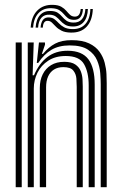

<svg xmlns="http://www.w3.org/2000/svg" viewBox="-20 -776 505 796"><path d="M397.6 0V-426.7Q397.6 -445.6 395.6 -472.6Q393.6 -499.6 382.4 -526Q371.2 -552.3 344.7 -570Q318.1 -587.7 269 -587.7Q223.7 -587.7 193 -569.3Q162.3 -550.9 138.4 -515.1H132.5L141.5 -600H166.3L166.7 -591.2L153.6 -552.7H158.2Q181.5 -580.8 208.5 -595.1Q235.5 -609.5 276.9 -609.5Q321.8 -609.5 349.7 -596Q377.6 -582.6 392.7 -561.2Q407.9 -539.8 414.1 -515.5Q420.4 -491.2 421.4 -468.8Q422.4 -446.5 422.4 -431.6V0ZM45.1 0V-600H70.1V0ZM145 0V-411.4Q145 -443.5 157.1 -467.9Q169.1 -492.2 191.8 -506Q214.4 -519.7 246.2 -519.7Q276.1 -519.7 292 -508.8Q308 -497.9 314.5 -481.5Q321 -465 322.1 -447.6Q323.1 -430.2 323.1 -417.1V0H298.1V-415.6Q298.1 -431 296.7 -450.2Q295.2 -469.5 283.8 -483.6Q272.4 -497.7 242.6 -497.7Q220 -497.7 204 -487.8Q188 -477.9 179.5 -459.2Q171.1 -440.6 171.1 -414V0ZM95.1 0V-600H119.8L115.2 -463.9H121Q141.8 -512.8 176.3 -539.4Q210.8 -566 261.6 -565.6Q320.6 -565.1 346.6 -530Q372.6 -494.9 372.6 -425.1V0H347.7V-421.9Q347.7 -476.7 328.3 -510.2Q308.9 -543.8 252.4 -543.8Q209.7 -543.8 180.1 -524.5Q150.5 -505.2 135.3 -474.4Q120.1 -443.7 120.1 -409.2V0ZM107.2 -661.6Q110.1 -708 135 -732.6Q159.9 -757.3 199.9 -755.9Q221.7 -755.2 234.3 -747.9Q246.9 -740.6 254.7 -731.3Q262.6 -721.9 270.1 -714.8Q277.6 -707.6 289.2 -707.2Q300.6 -706.5 306.9 -714.2Q313.2 -721.9 314.5 -738.6H323.8Q322.8 -716.9 313.5 -705Q304.3 -693.1 285.3 -693.8Q270 -694.2 261.1 -701.2Q252.3 -708.3 244.7 -717.4Q237.2 -726.5 226 -733.8Q214.7 -741.1 194.4 -741.9Q159.8 -743.4 139.6 -721.6Q119.4 -699.8 117.4 -661.6ZM127.6 -661.6Q130 -696.3 146.5 -714Q163 -731.7 190.8 -730.5Q209.4 -729.9 219.9 -722.7Q230.4 -715.5 238.1 -706.3Q245.9 -697.1 255.8 -690Q265.7 -683 283.1 -682.4Q306.9 -681.6 319.6 -696.3Q332.3 -711 334 -738.6H344.4Q343.2 -703.1 326.5 -684.2Q309.9 -665.3 280.4 -666.2Q261.1 -666.6 249.7 -673.8Q238.3 -681 229.9 -690.4Q221.6 -699.8 211.8 -707.1Q202 -714.4 185.7 -715.1Q163.9 -716.4 151.6 -702.3Q139.3 -688.1 138 -661.6ZM148.2 -661.6Q149.8 -683 158.4 -693.8Q167.1 -704.7 183.3 -703.8Q197.2 -703.2 206.2 -696Q215.2 -688.9 224 -679.6Q232.7 -670.2 245.4 -663.1Q258.1 -656 279 -655.4Q313.9 -654.3 333.7 -676.1Q353.5 -697.9 354.6 -738.6H364.8Q362.9 -690.9 339.3 -665.4Q315.6 -639.9 273.5 -640.9Q249.8 -641.4 235.5 -648.6Q221.2 -655.8 212.2 -665.1Q203.2 -674.5 195.8 -681.7Q188.5 -689 178.7 -689.6Q168.9 -690.5 163.4 -683.2Q158 -675.9 157.6 -661.6Z"/></svg>

Font: Big Shoulders Inline Display SC Thin
Style: Regular
Weight: 100
Designer: Patric King
Foundry: XO Type Co
Version: Version 2.002